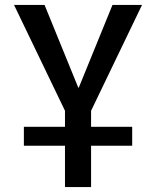

<svg xmlns="http://www.w3.org/2000/svg" viewBox="-20 -540 634 780"><path d="M77 52V-25H244V-90L37 -520H161L298 -184H300L437 -520H557L350 -90V-25H517V52H350V220H244V52Z"/></svg>

Font: M PLUS 1p Medium
Style: Regular
Weight: 500
Version: Version 1.062